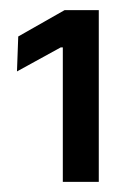

<svg xmlns="http://www.w3.org/2000/svg" viewBox="-20 -722 254 379"><path d="M104 -363V-628.5H100L13.5 -581L16 -650L107.5 -702H175V-363Z"/></svg>

Font: Anek Bangla Medium
Style: Regular
Weight: 500
Designer: Sulekha Rajkumar (Bangla), Yesha Goshar (Latin)
Foundry: Ek Type
Version: Version 1.003